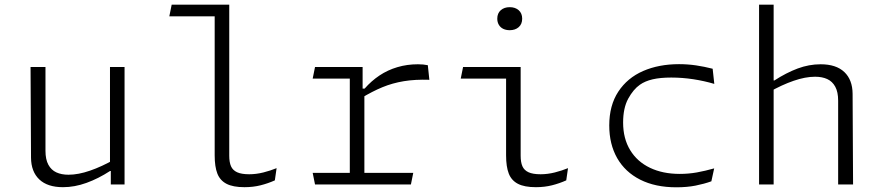

<svg xmlns="http://www.w3.org/2000/svg" viewBox="-20 -785 3760 817"><path d="M448 -500H510V0H451.5V-62L448 -69ZM173.5 -500V-143.5Q173.5 -106.5 185.8 -84Q198 -61.5 219.8 -51.5Q241.5 -41.5 271.5 -41.5Q313 -41.5 363 -58.8Q413 -76 468.5 -107.5V-57.5H448.5Q398.5 -25 348 -6.8Q297.5 11.5 248 11.5Q182 11.5 147.2 -21.5Q112.5 -54.5 112 -114L110 -500Z M893.5 -738 916 -715.5H700.5L710.5 -765H955.5V-122.5Q955.5 -94.5 963 -77.5Q970.5 -60.5 989 -52Q1007.5 -43.5 1040.5 -43.5Q1070 -43.5 1100.8 -51.2Q1131.5 -59 1157 -69.5L1149.5 -17.5Q1120.5 -4.5 1088.8 3.5Q1057 11.5 1020.5 11.5Q971.5 11.5 944 -2.8Q916.5 -17 905 -46.2Q893.5 -75.5 893.5 -124Z M1523 -395.5 1530.5 -388.5V0H1468.5V-500H1523ZM1310.5 -49.5H1738.5L1728.5 0H1320.5ZM1320.5 -500H1501V-450.5H1310.5ZM1516 -367 1504.5 -408H1531.5Q1560 -440.5 1594.8 -463.8Q1629.5 -487 1670.8 -499.2Q1712 -511.5 1758.5 -511.5Q1782 -511.5 1800.5 -507.5L1807 -445.5Q1746.5 -447.5 1698.2 -439.5Q1650 -431.5 1607.5 -414Q1565 -396.5 1516 -367Z M2133.5 -473 2156 -450.5H1940.5L1950.5 -500H2195.5V-122.5Q2195.5 -94.5 2203 -77.5Q2210.5 -60.5 2229 -52Q2247.5 -43.5 2280.5 -43.5Q2310 -43.5 2340.8 -51.2Q2371.5 -59 2397 -69.5L2389.5 -17.5Q2360.5 -4.5 2328.8 3.5Q2297 11.5 2260.5 11.5Q2211.5 11.5 2184 -2.8Q2156.5 -17 2145 -46.2Q2133.5 -75.5 2133.5 -124ZM2096 -705.5Q2096 -728.5 2110.8 -741.5Q2125.5 -754.5 2149 -754.5Q2172.5 -754.5 2187.2 -741.5Q2202 -728.5 2202 -705.5Q2202 -682.5 2187.2 -669.5Q2172.5 -656.5 2149 -656.5Q2133.5 -656.5 2121.5 -662.2Q2109.5 -668 2102.8 -679.2Q2096 -690.5 2096 -705.5Z M3012.5 -492.5 3019.5 -428Q2977.5 -440.5 2930.5 -447.8Q2883.5 -455 2836.5 -455Q2789.5 -455 2757.2 -447.5Q2725 -440 2703 -424.5Q2675 -405 2653.2 -365.2Q2631.5 -325.5 2631.5 -263.5Q2631.5 -195.5 2661.5 -146.2Q2691.5 -97 2745.8 -71Q2800 -45 2872.5 -45Q2909.5 -45 2944.8 -51.2Q2980 -57.5 3019 -68.5L3007 -13.5Q2976.5 -2.5 2939.8 4.8Q2903 12 2858 12Q2768.5 12 2704.2 -20.5Q2640 -53 2606.2 -112.2Q2572.5 -171.5 2572.5 -251Q2572.5 -336.5 2611 -395Q2649.5 -453.5 2716.5 -482.8Q2783.5 -512 2869.5 -512Q2906 -512 2941.8 -506.8Q2977.5 -501.5 3012.5 -492.5Z M3272 0H3210V-765H3272V-438V-431ZM3546.5 0V-356.5Q3546.5 -393.5 3534.2 -416Q3522 -438.5 3500.2 -448.5Q3478.5 -458.5 3448.5 -458.5Q3407 -458.5 3357 -441.2Q3307 -424 3251.5 -392.5V-442.5H3275Q3326 -475.5 3374.2 -493.5Q3422.5 -511.5 3472 -511.5Q3538 -511.5 3572.8 -478.5Q3607.5 -445.5 3608 -386L3610 0Z"/></svg>

Font: Monaspace Argon Var ExtraLight
Style: Regular
Weight: 200
Designer: Riley Cran and the Lettermatic Team
Version: Version 1.200 (Monaspace Argon Var)